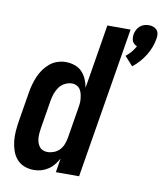

<svg xmlns="http://www.w3.org/2000/svg" viewBox="-86 -841 784 920"><g transform="rotate(10 306.0 -381.5)"><path d="M519 -563 479 -607Q493 -618 505 -632Q517 -646 525 -662Q518 -664 511.5 -669.5Q505 -675 502 -682Q499 -689 498.5 -697.5Q498 -706 499 -715Q501 -726 506.5 -737Q512 -748 521 -756Q530 -764 541.5 -767.5Q553 -771 564 -771Q575 -771 585.5 -767.5Q596 -764 603 -756Q610 -748 611.5 -737Q613 -726 611 -715Q608 -694 600 -672.5Q592 -651 580 -631.5Q568 -612 552.5 -594.5Q537 -577 519 -563ZM141 8Q116 8 94 -0.5Q72 -9 57 -26.5Q42 -44 34.5 -66.5Q27 -89 24.5 -113Q22 -137 24 -161.5Q26 -186 30 -211L53 -351Q56 -371 61.5 -391Q67 -411 75 -430.5Q83 -450 95.5 -468Q108 -486 124.5 -500Q141 -514 161.5 -521Q182 -528 202 -528Q225 -528 246 -521Q267 -514 281.5 -499Q296 -484 304.5 -464.5Q313 -445 317 -423L368 -735H481L360 0H247L258 -68Q249 -52 237.5 -37.5Q226 -23 210 -12.5Q194 -2 176.5 3Q159 8 141 8ZM190 -88Q205 -88 221 -94Q237 -100 248.5 -112Q260 -124 266 -139.5Q272 -155 275 -171L298 -311Q300 -324 302 -337Q304 -350 303 -362.5Q302 -375 299.5 -387Q297 -399 291 -409.5Q285 -420 274 -426Q263 -432 250 -432Q233 -432 216 -423.5Q199 -415 188.5 -400.5Q178 -386 172 -369.5Q166 -353 163 -336L140 -196Q138 -184 137 -172Q136 -160 136.5 -148.5Q137 -137 140.5 -126Q144 -115 150.5 -106Q157 -97 167.5 -92.5Q178 -88 190 -88Z"/></g></svg>

Font: Iosevka Oblique
Style: Bold
Weight: 700
Italic angle: -9°
Monospace: yes
Designer: Belleve Invis
Foundry: Belleve Invis
Version: Version 32.5.0; ttfautohint (v1.8.4)